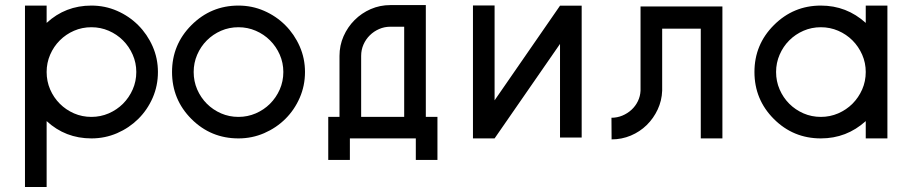

<svg xmlns="http://www.w3.org/2000/svg" viewBox="-20 -544 3602 758"><path d="M340.8 2.4Q238.3 2.4 164.1 -65.9V194.3H78.6V-522H164.1V-453.6Q238.3 -522 340.8 -522Q394.5 -522 442.1 -501.2Q489.7 -480.5 525.6 -444.6Q561.5 -408.7 582.5 -361.1Q603.5 -313.5 603.5 -259.8Q603.5 -205.6 582.8 -158Q562 -110.4 526.1 -74.7Q490.2 -39.1 442.4 -18.3Q394.5 2.4 340.8 2.4ZM340.8 -82.5Q377 -82.5 409.2 -96.4Q441.4 -110.4 465.6 -134.5Q489.7 -158.7 503.9 -190.9Q518.1 -223.1 518.1 -259.8Q518.1 -295.9 503.9 -328.1Q489.7 -360.4 465.6 -384.5Q441.4 -408.7 409.2 -422.6Q377 -436.5 340.8 -436.5Q304.2 -436.5 272.2 -422.6Q240.2 -408.7 216.1 -384.5Q191.9 -360.4 178 -328.1Q164.1 -295.9 164.1 -259.8Q164.1 -223.1 178 -190.9Q191.9 -158.7 216.1 -134.5Q240.2 -110.4 272.2 -96.4Q304.2 -82.5 340.8 -82.5Z M921.4 2.4Q812.5 2.4 735.8 -74.2Q659.2 -150.9 659.2 -259.8Q659.2 -368.2 735.8 -444.8Q813 -522 921.4 -522Q975.1 -522 1022.7 -501.2Q1070.3 -480.5 1106.2 -444.6Q1142.1 -408.7 1163.1 -361.1Q1184.1 -313.5 1184.1 -259.8Q1184.1 -205.6 1163.3 -158Q1142.6 -110.4 1106.7 -74.7Q1070.8 -39.1 1022.9 -18.3Q975.1 2.4 921.4 2.4ZM921.4 -82.5Q957.5 -82.5 989.7 -96.4Q1022 -110.4 1046.1 -134.5Q1070.3 -158.7 1084.5 -190.9Q1098.6 -223.1 1098.6 -259.8Q1098.6 -295.9 1084.5 -328.1Q1070.3 -360.4 1046.1 -384.5Q1022 -408.7 989.7 -422.6Q957.5 -436.5 921.4 -436.5Q884.8 -436.5 852.8 -422.6Q820.8 -408.7 796.6 -384.5Q772.5 -360.4 758.5 -328.1Q744.6 -295.9 744.6 -259.8Q744.6 -223.1 758.5 -190.9Q772.5 -158.7 796.6 -134.5Q820.8 -110.4 852.8 -96.4Q884.8 -82.5 921.4 -82.5Z M1621.6 87.4V2.4H1361.3V87.4H1275.9V-82.5H1320.3V-323.2Q1320.3 -364.7 1336.4 -401.1Q1352.5 -437.5 1379.9 -464.8Q1407.2 -492.2 1443.6 -508.1Q1480 -523.9 1521 -523.9H1661.1V-82.5H1707V87.4ZM1575.7 -438.5H1521Q1497.6 -438.5 1476.8 -429.4Q1456.1 -420.4 1440.2 -404.8Q1424.3 -389.2 1415 -368.2Q1405.8 -347.2 1405.8 -323.2V-82.5H1575.7Z M2190.9 -370.6 1932.6 2.4H1847.2V-522.5H1932.6V-147.9L2190.9 -521.5H2276.4V-1H2190.9Z M2394 -79.1Q2416.5 -79.1 2437 -87.6Q2457.5 -96.2 2473.1 -110.6Q2488.8 -125 2498.3 -144.5Q2507.8 -164.1 2508.8 -186V-518.6H2832V2.4H2746.6V-430.7H2594.2V-186Q2592.8 -146.5 2576.4 -111.6Q2560.1 -76.7 2533.2 -50.3Q2506.3 -23.9 2470.5 -8.8Q2434.6 6.3 2394.5 6.3Z M3220.7 2.4Q3111.8 2.4 3035.2 -74.2Q2958.5 -150.9 2958.5 -259.8Q2958.5 -368.2 3035.2 -444.8Q3112.3 -522 3220.7 -522Q3322.3 -522 3397.9 -453.6V-522H3483.4V2.4H3397.9V-65.9Q3322.3 2.4 3220.7 2.4ZM3220.7 -82.5Q3256.8 -82.5 3289.1 -96.4Q3321.3 -110.4 3345.5 -134.5Q3369.6 -158.7 3383.8 -190.9Q3397.9 -223.1 3397.9 -259.8Q3397.9 -295.9 3383.8 -328.1Q3369.6 -360.4 3345.5 -384.5Q3321.3 -408.7 3289.1 -422.6Q3256.8 -436.5 3220.7 -436.5Q3184.1 -436.5 3152.1 -422.6Q3120.1 -408.7 3095.9 -384.5Q3071.8 -360.4 3057.9 -328.1Q3043.9 -295.9 3043.9 -259.8Q3043.9 -223.1 3057.9 -190.9Q3071.8 -158.7 3095.9 -134.5Q3120.1 -110.4 3152.1 -96.4Q3184.1 -82.5 3220.7 -82.5Z"/></svg>

Font: Proletarsk
Style: Regular
Weight: 400
Designer: Peter Wiegel, original typeface by Carl Albert Fahrenwaldt 1901
Foundry: Peter Wiegel
Version: Version 1.000 2010 initial release